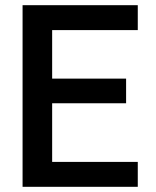

<svg xmlns="http://www.w3.org/2000/svg" viewBox="-20 -720 603 740"><path d="M67 0V-700H511V-604H181V-417H466V-322H181V-96H511V0Z"/></svg>

Font: Rethink Sans SemiBold
Style: Regular
Weight: 600
Designer: The Rethink Sans project authors (Hans Thiessen). DM Sans designed by Colophon Foundry.
Foundry: Rethink Communications LLC
Version: Version 1.001